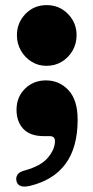

<svg xmlns="http://www.w3.org/2000/svg" viewBox="-20 -512 355 732"><path d="M157.5 -261Q125.5 -261 100 -277Q74.5 -293 59.5 -319.5Q44.5 -346 44.5 -377.5Q44.5 -425 77 -458.8Q109.5 -492.5 157.5 -492.5Q206.5 -492.5 239.2 -458.8Q272 -425 272 -377.5Q272 -346 257 -319.5Q242 -293 216 -277Q190 -261 157.5 -261ZM147.5 7Q94.5 7 68.8 -20.8Q43 -48.5 43 -93.5Q43 -141.5 75 -173.5Q107 -205.5 155.5 -205.5Q206 -205.5 241 -168.2Q276 -131 276 -55.5Q276 50 229.8 112.8Q183.5 175.5 92.5 197Q48.5 206.5 42.5 177Q40 164 47 153.5Q54 143 74 138Q136 121 162.8 89Q189.5 57 189.5 26Q189.5 7 169.5 7Z"/></svg>

Font: Fraunces 72pt Soft Black
Style: Regular
Weight: 900
Version: Version 1.000;[b76b70a41]